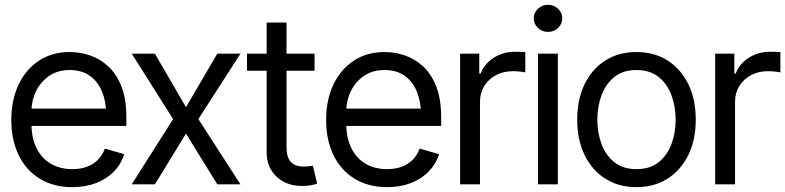

<svg xmlns="http://www.w3.org/2000/svg" viewBox="-20 -770 3280 802"><path d="M282.2 11.7Q203.6 11.7 146.2 -23.4Q88.9 -58.6 58.1 -121.8Q27.3 -185.1 27.3 -268.6Q27.3 -352.5 57.6 -416.5Q87.9 -480.5 142.8 -516.6Q197.8 -552.7 271.5 -552.7Q314 -552.7 356 -538.6Q397.9 -524.4 432.4 -492.7Q466.8 -460.9 487.3 -408.7Q507.8 -356.4 507.8 -280.3V-244.1H86.9V-316.4H462.4L423.8 -289.1Q423.8 -343.8 406.7 -386.2Q389.6 -428.7 355.7 -453.1Q321.8 -477.5 271.5 -477.5Q221.2 -477.5 185.3 -452.9Q149.4 -428.2 130.4 -388.7Q111.3 -349.1 111.3 -303.7V-255.9Q111.3 -193.8 132.8 -150.9Q154.3 -107.9 192.9 -85.7Q231.4 -63.5 282.2 -63.5Q314.9 -63.5 341.8 -73Q368.7 -82.5 388.2 -101.8Q407.7 -121.1 418 -149.4L499 -126Q486.3 -85 456.3 -54Q426.3 -22.9 381.8 -5.6Q337.4 11.7 282.2 11.7Z M627 -545.9 756.8 -322.3 887.7 -545.9H984.4L808.6 -272.5L984.4 0H887.7L756.8 -211.9L627 0H530.3L703.1 -272.5L530.3 -545.9Z M1293.9 -545.9V-474.6H1011.7V-545.9ZM1093.8 -675.8H1176.8V-156.2Q1176.8 -113.8 1194.3 -94Q1211.9 -74.2 1250 -74.2Q1258.3 -74.2 1267.3 -75.2Q1276.4 -76.2 1287.1 -78.1L1304.7 -2.9Q1293 1.5 1276.1 4.2Q1259.3 6.8 1242.2 6.8Q1176.3 6.8 1135 -32.2Q1093.8 -71.3 1093.8 -133.8Z M1597.2 11.7Q1518.6 11.7 1461.2 -23.4Q1403.8 -58.6 1373 -121.8Q1342.3 -185.1 1342.3 -268.6Q1342.3 -352.5 1372.6 -416.5Q1402.8 -480.5 1457.8 -516.6Q1512.7 -552.7 1586.4 -552.7Q1628.9 -552.7 1670.9 -538.6Q1712.9 -524.4 1747.3 -492.7Q1781.7 -460.9 1802.2 -408.7Q1822.8 -356.4 1822.8 -280.3V-244.1H1401.9V-316.4H1777.3L1738.8 -289.1Q1738.8 -343.8 1721.7 -386.2Q1704.6 -428.7 1670.7 -453.1Q1636.7 -477.5 1586.4 -477.5Q1536.1 -477.5 1500.2 -452.9Q1464.4 -428.2 1445.3 -388.7Q1426.3 -349.1 1426.3 -303.7V-255.9Q1426.3 -193.8 1447.8 -150.9Q1469.2 -107.9 1507.8 -85.7Q1546.4 -63.5 1597.2 -63.5Q1629.9 -63.5 1656.7 -73Q1683.6 -82.5 1703.1 -101.8Q1722.7 -121.1 1732.9 -149.4L1814 -126Q1801.3 -85 1771.2 -54Q1741.2 -22.9 1696.8 -5.6Q1652.3 11.7 1597.2 11.7Z M1901.9 0V-545.9H1981.9V-462.9H1987.8Q2002.9 -503.4 2042.2 -528.6Q2081.5 -553.7 2130.4 -553.7Q2139.6 -553.7 2153.3 -553.5Q2167 -553.2 2174.3 -552.7V-467.8Q2169.9 -468.8 2154.8 -470.7Q2139.6 -472.7 2122.6 -472.7Q2083 -472.7 2051.8 -456.1Q2020.5 -439.5 2002.7 -410.6Q1984.9 -381.8 1984.9 -344.7V0Z M2227.1 0V-545.9H2310.1V0ZM2269 -636.7Q2244.6 -636.7 2227.1 -653.3Q2209.5 -669.9 2209.5 -693.4Q2209.5 -716.8 2227.1 -733.4Q2244.6 -750 2269 -750Q2293.5 -750 2311 -733.4Q2328.6 -716.8 2328.6 -693.4Q2328.6 -669.9 2311 -653.3Q2293.5 -636.7 2269 -636.7Z M2638.2 11.7Q2564.5 11.7 2508.8 -23.4Q2453.1 -58.6 2422.1 -122.1Q2391.1 -185.5 2391.1 -269.5Q2391.1 -355 2422.1 -418.7Q2453.1 -482.4 2508.8 -517.6Q2564.5 -552.7 2638.2 -552.7Q2712.4 -552.7 2768.1 -517.6Q2823.7 -482.4 2855 -418.7Q2886.2 -355 2886.2 -269.5Q2886.2 -185.5 2855 -122.1Q2823.7 -58.6 2768.1 -23.4Q2712.4 11.7 2638.2 11.7ZM2638.2 -63.5Q2694.8 -63.5 2731 -92.3Q2767.1 -121.1 2784.7 -168.2Q2802.2 -215.3 2802.2 -269.5Q2802.2 -324.7 2784.7 -372.1Q2767.1 -419.4 2731 -448.5Q2694.8 -477.5 2638.2 -477.5Q2582.5 -477.5 2546.4 -448.5Q2510.3 -419.4 2492.7 -372.1Q2475.1 -324.7 2475.1 -269.5Q2475.1 -215.3 2492.7 -168.2Q2510.3 -121.1 2546.4 -92.3Q2582.5 -63.5 2638.2 -63.5Z M2967.3 0V-545.9H3047.4V-462.9H3053.2Q3068.4 -503.4 3107.7 -528.6Q3147 -553.7 3195.8 -553.7Q3205.1 -553.7 3218.8 -553.5Q3232.4 -553.2 3239.7 -552.7V-467.8Q3235.4 -468.8 3220.2 -470.7Q3205.1 -472.7 3188 -472.7Q3148.4 -472.7 3117.2 -456.1Q3085.9 -439.5 3068.1 -410.6Q3050.3 -381.8 3050.3 -344.7V0Z"/></svg>

Font: Inter Tight
Style: Regular
Weight: 400
Designer: Rasmus Andersson
Foundry: rsms
Version: Version 3.002